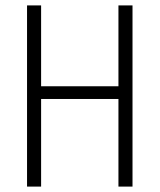

<svg xmlns="http://www.w3.org/2000/svg" viewBox="-20 -690 590 710"><path d="M80 0V-670H132V-371H418V-670H470V0H418V-324H132V0Z"/></svg>

Font: Lode Dark
Style: Regular
Weight: 400
Monospace: yes
Designer: Belleve Invis
Foundry: Belleve Invis
Version: Version 29.2.0; ttfautohint (v1.8.3)